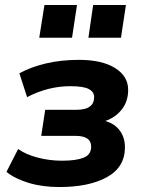

<svg xmlns="http://www.w3.org/2000/svg" viewBox="-20 -742 572 773"><path d="M219 11Q151 11 96 -5.5Q41 -22 6 -50L53 -142Q84 -120 131.5 -107.5Q179 -95 230 -95Q286 -95 316.5 -107Q347 -119 347 -152Q347 -195 284 -195H146L162 -300H288Q359 -300 359 -351Q359 -372 337.5 -383.5Q316 -395 263 -395Q174 -395 89 -351L58 -447Q104 -472 164.5 -486.5Q225 -501 298 -501Q391 -501 443.5 -468Q496 -435 496 -380Q496 -334 470.5 -301.5Q445 -269 404 -255Q442 -244 462.5 -216Q483 -188 483 -149Q483 -69 411 -29Q339 11 219 11ZM336 -590 355 -722H487L467 -590ZM138 -590 159 -722H290L270 -590Z"/></svg>

Font: Nunito Sans ExtraBold
Style: Italic
Weight: 800
Italic angle: -9°
Designer: Vernon Adams
Foundry: Vernon Adams
Version: Version 3.006; ttfautohint (v1.8.3)